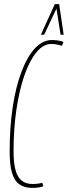

<svg xmlns="http://www.w3.org/2000/svg" viewBox="-20 -905 330 935"><path d="M137 10Q98 10 73.5 -8Q49 -26 38 -65Q27 -104 27 -166Q27 -285 42 -384Q57 -483 85 -556.5Q113 -630 150.5 -670Q188 -710 233 -710Q244 -710 254 -709Q264 -708 273 -706Q282 -704 289 -700L282 -682Q272 -685 263 -687Q254 -689 246 -690Q238 -691 230 -691Q191 -691 157.5 -650.5Q124 -610 99 -538.5Q74 -467 60 -372Q46 -277 46 -167Q46 -112 55.5 -77Q65 -42 85.5 -25.5Q106 -9 138 -9Q152 -9 164 -10.5Q176 -12 186 -15L191 2Q181 6 167.5 8Q154 10 137 10ZM179 -736 247 -885H268L290 -736H275L255 -863L195 -736Z"/></svg>

Font: Georama
Style: Italic
Weight: 400
Width: 2
Italic angle: -9°
Designer: Jean-Baptiste Levee
Foundry: Production Type
Version: Version 1.000